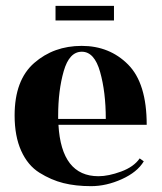

<svg xmlns="http://www.w3.org/2000/svg" viewBox="-20 -627 555 657"><path d="M482 -200H180Q190 -24 317 -24Q351 -24 394.5 -40Q438 -56 458 -85L472 -75Q450 -38 397 -14Q344 10 291.5 10Q239 10 197 -0.5Q155 -11 115 -36Q75 -61 52.5 -111Q30 -161 30 -232Q30 -353 97 -411.5Q164 -470 259.5 -470Q355 -470 418.5 -406Q482 -342 482 -200ZM179 -220H342Q342 -312 322.5 -381Q303 -450 260 -450Q217 -450 198 -383.5Q179 -317 179 -231ZM370 -607V-557H170V-607Z"/></svg>

Font: Rozha One
Style: Regular
Weight: 400
Designer: Tim Donaldson, Indian Type Foundry
Foundry: Indian Type Foundry
Version: Version 1.300;PS 1.0;hotconv 1.0.78;makeotf.lib2.5.61930; tt